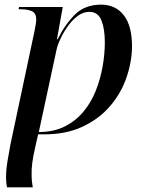

<svg xmlns="http://www.w3.org/2000/svg" viewBox="-20 -566 634 826"><path d="M10 240Q8 230 7 219.5Q6 209 6 197Q6 166 12 129Q18 92 25 55L128 -430Q136 -469 136 -481Q136 -509 118 -517.5Q100 -526 71 -526H60L62 -536H250L225 -397H228Q259 -460 302 -503Q345 -546 415 -546Q477 -546 512.5 -500.5Q548 -455 548 -365Q547 -299 524 -232Q501 -165 453.5 -109.5Q406 -54 334 -20.5Q262 13 164 12Q159 12 154 12Q149 12 144 12L131 70Q123 104 119 133.5Q115 163 116 189Q116 203 117.5 215.5Q119 228 121 240ZM147 2Q210 2 257.5 -21.5Q305 -45 338.5 -85Q372 -125 392 -175.5Q412 -226 421.5 -280Q431 -334 431 -384Q431 -441 416.5 -478Q402 -515 364 -515Q338 -515 314.5 -497.5Q291 -480 272 -453.5Q253 -427 240 -399Q227 -371 223 -351Z"/></svg>

Font: Noto Serif Display Medium
Style: Italic
Weight: 500
Italic angle: -12°
Designer: Monotype Design Team
Foundry: Monotype Imaging Inc.
Version: Version 2.009